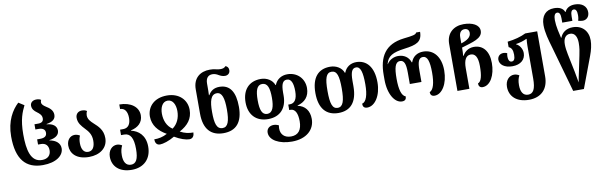

<svg xmlns="http://www.w3.org/2000/svg" viewBox="-58 -1408 7237 2294"><g transform="rotate(-10 3560.0 -260.5)"><path d="M360 13C521 13 614 -59 614 -146C614 -208 566 -250 487 -264V-268C564 -277 607 -311 607 -364C607 -417 564 -453 487 -459V-463C562 -475 598 -504 598 -556C598 -613 553 -645 516 -668C486 -687 466 -705 466 -729C466 -740 468 -748 473 -758C460 -768 443 -773 416 -773C372 -773 342 -747 342 -711C342 -668 368 -643 397 -622C428 -599 454 -577 454 -538C454 -503 433 -485 389 -485H344V-422H380C436 -422 462 -400 462 -362C462 -322 436 -302 380 -302H344V-239H380C437 -239 468 -204 468 -148C468 -88 430 -49 360 -49C223 -49 191 -199 191 -389C191 -572 230 -656 266 -730L198 -773C120 -700 44 -579 44 -389C44 -110 155 13 360 13Z M920 13C1050 13 1149 -56 1149 -176C1149 -277 1091 -327 1042 -372C1007 -404 977 -435 977 -481C977 -498 981 -516 990 -532C976 -542 958 -549 930 -549C883 -549 853 -518 853 -473C853 -408 892 -368 929 -328C965 -290 1002 -249 1002 -172C1002 -95 975 -49 920 -49C867 -49 839 -94 839 -168C839 -203 844 -231 856 -258C837 -270 814 -277 794 -277C738 -277 697 -230 697 -163C697 -69 766 13 920 13Z M1397 253C1544 253 1636 160 1636 14C1636 -126 1553 -190 1467 -209V-213C1553 -232 1614 -283 1614 -371C1614 -472 1522 -542 1383 -542V-487C1440 -487 1470 -439 1470 -364C1470 -289 1439 -244 1378 -244H1340V-178H1379C1452 -178 1488 -117 1488 15C1488 139 1459 191 1397 191C1334 191 1307 138 1307 61C1307 8 1317 -24 1332 -55C1312 -67 1291 -74 1271 -74C1212 -74 1163 -23 1163 55C1163 171 1246 253 1397 253Z M1780 13C1818 13 1891 -9 1959 -50C2026 -9 2096 13 2135 13C2182 13 2196 -23 2197 -59C2143 -59 2096 -67 2038 -98C2142 -154 2200 -226 2200 -334C2200 -455 2108 -549 1961 -549C1806 -549 1718 -455 1718 -334C1720 -230 1781 -154 1881 -98C1827 -68 1777 -59 1722 -59C1722 -20 1738 13 1780 13ZM1960 -147C1895 -190 1866 -261 1865 -344C1865 -422 1896 -487 1959 -487C2022 -487 2053 -422 2053 -344C2053 -262 2021 -190 1960 -147Z M2551 12C2706 12 2786 -81 2786 -267C2786 -447 2724 -542 2597 -542C2527 -542 2488 -510 2462 -465H2457C2459 -496 2459 -540 2459 -567V-605C2459 -673 2490 -705 2541 -705C2570 -705 2594 -694 2615 -681C2636 -669 2660 -659 2688 -659C2718 -659 2749 -677 2749 -719C2749 -748 2734 -765 2712 -773C2695 -753 2673 -748 2648 -748C2630 -748 2614 -750 2595 -755C2574 -761 2551 -764 2519 -764C2405 -764 2314 -700 2314 -561V-266C2314 -80 2399 12 2551 12ZM2551 -50C2479 -50 2459 -121 2459 -262C2459 -389 2479 -472 2553 -472C2616 -472 2639 -398 2639 -261C2639 -119 2616 -50 2551 -50Z M3339 253C3518 253 3618 155 3618 27C3618 -75 3565 -139 3479 -156V-160C3566 -183 3626 -242 3626 -347C3626 -463 3540 -549 3422 -549C3349 -549 3291 -511 3266 -446H3262C3238 -511 3172 -549 3100 -549C2955 -549 2873 -454 2873 -304C2873 -156 2958 -61 3105 -61C3252 -61 3335 -154 3335 -305V-343C3335 -444 3356 -487 3406 -487C3457 -487 3481 -433 3481 -334C3481 -237 3449 -190 3390 -190H3371V-124H3387C3443 -124 3471 -66 3471 29C3471 132 3429 191 3339 191C3257 191 3214 142 3214 74C3214 61 3215 48 3218 35C3200 25 3176 19 3156 19C3111 19 3070 45 3070 98C3070 189 3185 253 3339 253ZM3106 -124C3042 -124 3020 -188 3020 -304C3020 -421 3042 -487 3106 -487C3172 -487 3193 -421 3193 -304C3193 -195 3171 -124 3106 -124Z M3946 13C4093 13 4176 -79 4176 -270V-338C4176 -444 4197 -487 4245 -487C4300 -487 4320 -414 4320 -269C4320 -141 4293 -58 4242 -47C4242 -12 4256 9 4296 9C4389 9 4467 -107 4467 -267C4467 -456 4381 -549 4258 -549C4188 -549 4132 -512 4108 -447H4103C4080 -512 4013 -549 3941 -549C3796 -549 3714 -456 3714 -269C3714 -81 3799 13 3946 13ZM3947 -49C3883 -49 3861 -113 3861 -269C3861 -423 3883 -487 3947 -487C4013 -487 4034 -423 4034 -269C4034 -120 4012 -49 3947 -49Z M4717 9C4756 9 4770 -11 4770 -43C4722 -59 4699 -137 4699 -269C4699 -401 4717 -471 4775 -471C4826 -471 4844 -425 4844 -318V-180H4985V-318C4985 -425 5003 -471 5054 -471C5107 -471 5130 -406 5130 -269C5130 -140 5107 -61 5061 -43C5061 -12 5076 9 5113 9C5202 9 5277 -106 5277 -269C5277 -433 5195 -534 5067 -534C4995 -534 4939 -497 4917 -431H4912C4890 -497 4835 -534 4764 -534C4714 -534 4659 -511 4627 -460H4624C4647 -554 4708 -588 4857 -607C5002 -626 5072 -651 5073 -773H5025C5016 -747 4974 -741 4868 -729C4639 -702 4555 -561 4555 -339V-284C4555 -106 4631 9 4717 9Z M5695 8C5789 8 5853 -110 5853 -257C5853 -404 5782 -484 5674 -484C5604 -484 5559 -444 5536 -401H5530C5533 -431 5534 -455 5534 -481V-500C5668 -542 5789 -565 5789 -659C5789 -734 5705 -773 5599 -773C5478 -773 5390 -699 5390 -570V0H5535V-251C5535 -343 5561 -401 5621 -401C5672 -401 5706 -361 5706 -247C5706 -134 5691 -61 5647 -45C5647 -14 5662 8 5695 8ZM5534 -551V-624C5534 -686 5563 -712 5601 -712C5635 -712 5655 -692 5655 -658C5655 -608 5612 -576 5534 -551Z M6215 253C6363 253 6452 164 6452 11V-536H6307C6246 -505 6169 -485 6083 -475V-409C6117 -395 6132 -365 6132 -308C6132 -258 6119 -233 6090 -233C6063 -233 6049 -259 6049 -296C6049 -311 6050 -327 6054 -341C6039 -348 6021 -351 6010 -351C5958 -351 5936 -314 5936 -281C5936 -224 5991 -176 6090 -176C6190 -176 6249 -230 6249 -309C6249 -357 6219 -408 6176 -427V-430C6225 -437 6270 -451 6307 -469H6312C6309 -439 6307 -412 6307 -385V11C6307 139 6278 191 6215 191C6153 191 6126 138 6126 61C6126 8 6135 -24 6151 -55C6131 -67 6110 -74 6089 -74C6031 -74 5981 -25 5981 56C5981 171 6065 253 6215 253Z M6752 240H6882L7024 -138C7048 -201 7063 -266 7063 -320C7063 -435 6990 -510 6878 -510C6796 -510 6746 -468 6724 -411H6719L6697 -510C6689 -548 6683 -596 6683 -631C6683 -681 6695 -714 6725 -714C6753 -714 6765 -687 6765 -637V-586H6888V-637C6888 -690 6899 -717 6927 -717C6954 -717 6966 -690 6966 -642C6966 -609 6960 -586 6956 -575C6973 -570 6992 -566 7011 -566C7054 -566 7092 -597 7092 -656C7092 -728 7037 -774 6949 -774C6893 -774 6847 -752 6827 -705H6823C6805 -752 6762 -773 6697 -773C6595 -773 6539 -705 6539 -595C6539 -506 6566 -414 6595 -315ZM6834 152C6828 117 6819 63 6810 18L6765 -201C6756 -245 6750 -287 6750 -326C6750 -392 6776 -439 6834 -439C6892 -439 6917 -384 6917 -314C6917 -254 6908 -207 6899 -165L6861 18C6851 61 6840 117 6834 152Z"/></g></svg>

Font: Noto Serif Georgian SemiCondensed Bold
Style: Regular
Weight: 700
Width: 4
Designer: Monotype Design Team, Akaki Razmadze
Foundry: Google LLC
Version: Version 2.003